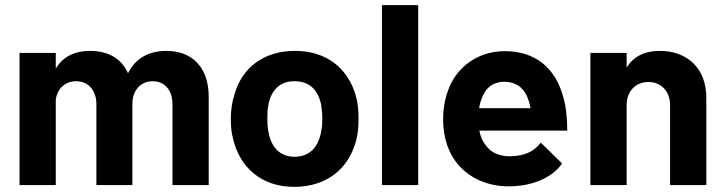

<svg xmlns="http://www.w3.org/2000/svg" viewBox="-20 -720 2825 747"><path d="M627 -522C563 -522 508 -496 478 -435C453 -492 401 -522 330 -522C271 -522 225 -500 197 -453V-514H56V0H197V-332C203 -376 234 -404 276 -404C323 -404 355 -369 355 -315V0H495V-316C495 -369 528 -404 574 -404C621 -404 651 -369 651 -315V0H792V-343C792 -456 730 -522 627 -522Z M1124 7C1251 7 1337 -63 1366 -175C1373 -201 1375 -230 1375 -259C1375 -293 1371 -326 1364 -349C1333 -455 1250 -522 1128 -522C1007 -522 922 -458 892 -352C883 -324 878 -292 878 -258C878 -232 880 -205 886 -183C912 -68 998 7 1124 7ZM1127 -110C1068 -110 1034 -148 1024 -210C1021 -225 1020 -241 1020 -259C1020 -278 1021 -297 1024 -311C1035 -369 1068 -404 1125 -404C1183 -404 1216 -372 1229 -315C1231 -302 1234 -280 1234 -259C1234 -243 1233 -226 1230 -211C1220 -150 1187 -111 1127 -110Z M1466 0H1607V-700H1466Z M1965 -112C1921 -112 1889 -127 1869 -156C1857 -171 1849 -190 1845 -212H2187C2187 -259 2182 -308 2171 -344C2141 -455 2063 -521 1944 -521C1852 -521 1776 -473 1737 -400C1715 -356 1704 -309 1704 -255C1704 -184 1725 -122 1764 -78C1808 -27 1877 5 1959 5C2049 5 2127 -27 2167 -84L2084 -165C2056 -128 2017 -113 1965 -112ZM1943 -402C1984 -401 2013 -383 2030 -346C2036 -333 2041 -317 2044 -299H1844C1847 -319 1853 -337 1861 -352C1876 -384 1904 -402 1943 -402Z M2547 -522C2489 -522 2445 -501 2418 -457V-514H2277V0H2418V-311C2418 -365 2453 -401 2503 -401C2553 -401 2587 -364 2587 -311V0H2728V-340C2728 -454 2654 -522 2547 -522Z"/></svg>

Font: Arthouse Owned
Style: Bold
Weight: 700
Designer: Jeremy Tribby
Foundry: Tribby Type
Version: Version 1.000;PS 001.000;hotconv 1.0.88;makeotf.lib2.5.64775